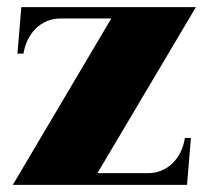

<svg xmlns="http://www.w3.org/2000/svg" viewBox="-20 -520 586 540"><path d="M16 0H506L517 -132H500C491 -74 451 -33 396 -33H254L531 -500H40L29 -369H46C55 -426 95 -468 150 -468H293Z"/></svg>

Font: Sprat Condesed
Style: Bold
Weight: 700
Width: 3
Designer: Ethan Nakache
Foundry: Collletttivo
Version: Version 2.000;Glyphs 3.2 (3217)